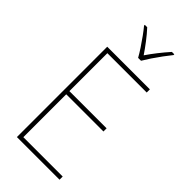

<svg xmlns="http://www.w3.org/2000/svg" viewBox="-292 -1011 1073 1073"><g transform="rotate(45 244.0 -474.5)"><path d="M431 0H94V-714H431V-689H120V-389H414V-364H120V-25H431ZM260 -792Q248 -814 229.5 -842Q211 -870 191.5 -897Q172 -924 156 -943V-949H175Q200 -922 226 -888Q252 -854 272 -824Q315 -887 370 -949H389V-943Q372 -922 352 -895Q332 -868 314 -841Q296 -814 283 -792Z"/></g></svg>

Font: Noto Sans Myanmar UI SemiCondensed Thin
Style: Regular
Weight: 100
Width: 4
Designer: Monotype Design Team
Foundry: Monotype Imaging Inc.
Version: Version 2.103; ttfautohint (v1.8.4.7-5d5b)